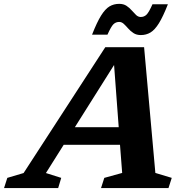

<svg xmlns="http://www.w3.org/2000/svg" viewBox="-84 -952 948 972"><path d="M702.5 -76.5 785.5 -51.5 769 0H427.5L444 -51.5L534.5 -76.5L523.5 -219H238.5L148.5 -76L226 -51.5L210.5 0H-63.5L-47 -51.5L35.5 -76L449 -713H645.5ZM295 -308H517L493.5 -623ZM766 -930.5Q741.5 -868 720.5 -834.2Q699.5 -800.5 677.8 -787.5Q656 -774.5 629 -774.5Q607 -774.5 591.8 -784.5Q576.5 -794.5 565 -807.8Q553.5 -821 542.8 -831Q532 -841 519.5 -841Q502.5 -841 490.5 -829.5Q478.5 -818 460 -776.5H382Q406.5 -839 427.5 -872.8Q448.5 -906.5 470.2 -919.5Q492 -932.5 519.5 -932.5Q541.5 -932.5 556.5 -922.5Q571.5 -912.5 583 -899.2Q594.5 -886 605 -876Q615.5 -866 628.5 -866Q645.5 -866 657.5 -877.5Q669.5 -889 688 -930.5Z"/></svg>

Font: Newsreader 6pt SemiBold
Style: Italic
Weight: 600
Italic angle: -17°
Designer: Hugues Gentile
Foundry: Production Type
Version: Version 1.003; ttfautohint (v1.8.3)